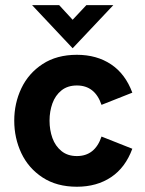

<svg xmlns="http://www.w3.org/2000/svg" viewBox="-20 -717 564 748"><path d="M35.5 -247Q35.5 -314.5 63.2 -373Q91 -431.5 146 -467.5Q201 -503.5 279.5 -503.5Q357 -503.5 412.8 -466.2Q468.5 -429 495.5 -356L375.5 -308.5Q350 -384 279.5 -384Q243.5 -384 219.5 -364.8Q195.5 -345.5 184.2 -314.2Q173 -283 173 -247Q173 -210.5 184.2 -179.2Q195.5 -148 219.5 -128.5Q243.5 -109 279.5 -109Q350 -109 375.5 -185L495.5 -137.5Q468.5 -64 412.8 -26.8Q357 10.5 279.5 10.5Q201 10.5 146 -25.5Q91 -61.5 63.2 -120.2Q35.5 -179 35.5 -247ZM105 -697H210.5L263 -640L316.5 -697H421.5L263 -529Z"/></svg>

Font: HK Grotesk ExtraBold
Style: Regular
Weight: 800
Designer: Alfredo Marco Pradil
Foundry: Hanken Design Co.
Version: Version 3.001